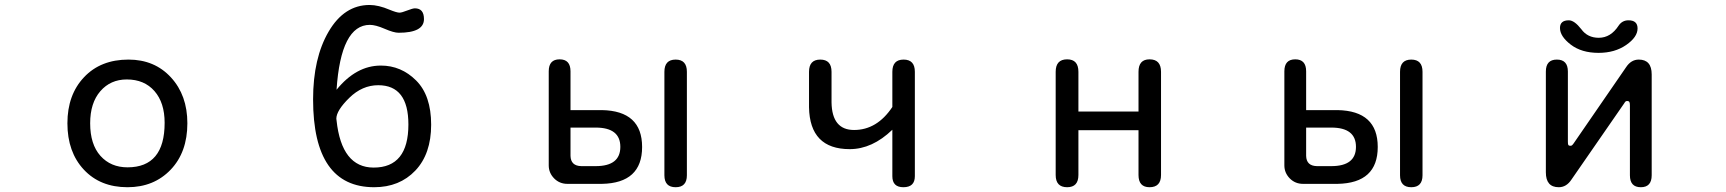

<svg xmlns="http://www.w3.org/2000/svg" viewBox="-20 -742 7040 783"><path d="M503.9 -499Q610.4 -499 677.2 -426.3Q744.1 -353.5 744.1 -239.3Q744.1 -121.1 675.8 -49.8Q607.4 21.5 500 21.5Q388.7 21.5 321.8 -50.3Q254.9 -122.1 254.9 -239.3Q254.9 -355.5 322.8 -427.2Q390.6 -499 503.9 -499ZM497.1 -418Q430.7 -418 389.2 -370.1Q347.7 -322.3 347.7 -239.3Q347.7 -153.3 389.6 -106.4Q431.6 -59.6 500 -59.6Q651.4 -59.6 651.4 -241.2Q651.4 -323.2 609.9 -370.6Q568.4 -418 497.1 -418Z M1352.5 -376Q1432.6 -474.6 1533.2 -474.6Q1616.2 -474.6 1677.2 -413.6Q1738.3 -352.5 1738.3 -233.4Q1738.3 -114.3 1673.8 -46.4Q1609.4 21.5 1505.9 21.5Q1256.8 21.5 1256.8 -336.9Q1256.8 -504.9 1320.3 -613.3Q1383.8 -721.7 1487.3 -721.7Q1523.4 -721.7 1569.3 -702.1Q1597.7 -690.4 1609.4 -690.4Q1618.2 -690.4 1640.6 -699.2Q1663.1 -708 1671.9 -708Q1709 -708 1709 -664.1Q1709 -608.4 1605.5 -608.4Q1585.9 -608.4 1548.8 -624.5Q1511.7 -640.6 1488.3 -640.6Q1370.1 -640.6 1352.5 -376ZM1352.5 -251Q1373 -58.6 1503.9 -58.6Q1645.5 -58.6 1645.5 -234.4Q1645.5 -394.5 1522.5 -394.5Q1457 -394.5 1404.3 -342.8Q1351.6 -291 1351.6 -257.8L1352.5 -251Z M2689.5 -449.2Q2689.5 -499 2735.4 -499Q2781.2 -499 2781.2 -449.2V-27.3Q2781.2 21.5 2735.4 21.5Q2689.5 21.5 2689.5 -27.3V-449.2ZM2306.6 -293H2434.6Q2598.6 -290 2598.6 -142.6Q2598.6 4.9 2434.6 7.8H2293.9Q2261.7 7.8 2239.7 -14.6Q2217.8 -37.1 2217.8 -67.4V-451.2Q2217.8 -500 2262.2 -500Q2306.6 -500 2306.6 -451.2V-293ZM2306.6 -221.7V-106.4Q2307.6 -65.4 2350.6 -64.5H2409.2Q2509.8 -64.5 2509.8 -143.1Q2509.8 -221.7 2409.2 -221.7H2306.6Z M3619.1 -212.9Q3537.1 -133.8 3445.3 -133.8Q3282.2 -133.8 3279.3 -304.7V-449.2Q3279.3 -499 3325.2 -499Q3371.1 -499 3371.1 -449.2V-324.2Q3373 -211.9 3462.9 -211.9Q3556.6 -211.9 3619.1 -305.7V-449.2Q3619.1 -499 3665 -499Q3710.9 -499 3710.9 -449.2V-23.4Q3710.9 21.5 3664.1 21.5Q3619.1 21.5 3619.1 -23.4V-212.9Z M4377.9 -287.1H4623V-449.2Q4623 -500 4668 -500Q4714.8 -500 4714.8 -449.2V-28.3Q4714.8 21.5 4668 21.5Q4623 21.5 4623 -28.3V-210.9H4377.9V-28.3Q4377.9 21.5 4332 21.5Q4285.2 21.5 4285.2 -28.3V-449.2Q4285.2 -500 4332 -500Q4377.9 -500 4377.9 -449.2V-287.1Z M5689.5 -449.2Q5689.5 -499 5735.4 -499Q5781.2 -499 5781.2 -449.2V-27.3Q5781.2 21.5 5735.4 21.5Q5689.5 21.5 5689.5 -27.3V-449.2ZM5306.6 -293H5434.6Q5598.6 -290 5598.6 -142.6Q5598.6 4.9 5434.6 7.8H5293.9Q5261.7 7.8 5239.7 -14.6Q5217.8 -37.1 5217.8 -67.4V-451.2Q5217.8 -500 5262.2 -500Q5306.6 -500 5306.6 -451.2V-293ZM5306.6 -221.7V-106.4Q5307.6 -65.4 5350.6 -64.5H5409.2Q5509.8 -64.5 5509.8 -143.1Q5509.8 -221.7 5409.2 -221.7H5306.6Z M6627 -312.5Q6627 -323.2 6624.5 -326.7Q6622.1 -330.1 6616.2 -330.1Q6612.3 -330.1 6609.9 -328.6Q6607.4 -327.1 6603.5 -320.3L6388.7 -9.8Q6368.2 21.5 6336.9 21.5Q6284.2 21.5 6284.2 -39.1V-450.2Q6284.2 -499 6329.1 -499Q6374 -499 6374 -450.2V-164.1Q6374 -153.3 6376 -150.4Q6377.9 -147.5 6383.8 -147.5Q6387.7 -147.5 6390.1 -148.9Q6392.6 -150.4 6397.5 -157.2L6611.3 -467.8Q6631.8 -499 6663.1 -499Q6715.8 -499 6715.8 -438.5V-27.3Q6715.8 21.5 6671.4 21.5Q6627 21.5 6627 -27.3V-312.5ZM6377.9 -659.2Q6400.4 -659.2 6428.7 -623Q6454.1 -587.9 6500 -587.9Q6548.8 -587.9 6581.1 -637.7Q6595.7 -659.2 6621.1 -659.2Q6658.2 -659.2 6658.2 -626Q6658.2 -590.8 6611.8 -558.6Q6565.4 -526.4 6499 -526.4Q6429.7 -526.4 6385.7 -560.1Q6341.8 -593.8 6341.8 -627.9Q6341.8 -659.2 6377.9 -659.2Z"/></svg>

Font: jf-openhuninn-1.0
Style: Regular
Weight: 400
Designer: [Kosugi Maru]
      Designed by Motoya company      

      [Varela Round]
      Joe Prince(Latin component); Avraham Co
Foundry: justfont CO.,LTD.
Version: 1.0